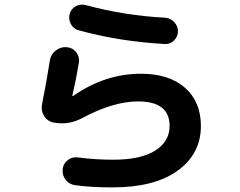

<svg xmlns="http://www.w3.org/2000/svg" viewBox="-20 -773 1040 833"><path d="M213.9 -241.2Q186.5 -246.1 171.9 -269Q157.2 -292 162.1 -319.3Q183.6 -427.7 196.3 -510.7Q200.2 -537.1 221.7 -553.7Q243.2 -570.3 269 -568.4Q294.9 -566.4 310.5 -546.4Q326.2 -526.4 322.3 -501Q309.6 -424.8 293.9 -358.4Q293.9 -356.4 294.9 -356.4H296.9Q435.5 -453.1 591.8 -453.1Q712.9 -453.1 782.2 -392.6Q851.6 -332 851.6 -226.6Q851.6 -105.5 751 -32.7Q650.4 40 468.8 40Q374 40 304.7 30.3Q279.3 26.4 264.2 6.3Q249 -13.7 252 -40Q254.9 -64.5 274.9 -79.1Q294.9 -93.8 319.3 -89.8Q392.6 -80.1 471.7 -80.1Q590.8 -80.1 653.3 -119.6Q715.8 -159.2 715.8 -226.6Q715.8 -333 579.1 -333Q470.7 -333 335 -259.8Q277.3 -229.5 213.9 -241.2ZM351.6 -751Q521.5 -705.1 696.3 -696.3Q719.7 -694.3 735.8 -677.2Q752 -660.2 752 -637.2Q752 -614.3 735.4 -597.7Q718.8 -581.1 696.3 -582Q498 -592.8 321.3 -641.6Q298.8 -647.5 287.6 -668.5Q276.4 -689.5 282.2 -711.9Q288.1 -734.4 308.1 -745.6Q328.1 -756.8 351.6 -751Z"/></svg>

Font: Rounded-X Mgen+ 2m bold
Style: Bold
Weight: 700
Designer: [Source Han Sans]
Ryoko NISHIZUKA  (kana & ideographs); Paul D. Hunt (Latin, Greek & Cyrillic); Wenlong ZHANG  (bopomofo
Version: Version 1.059.20150602